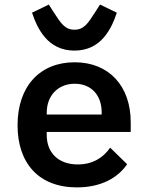

<svg xmlns="http://www.w3.org/2000/svg" viewBox="-20 -797 640 829"><path d="M312.1 12.1C420.5 12.1 491.8 -32.7 528.8 -88.1L455.6 -159.4C425.4 -115.4 379.3 -87 315.7 -87C230.8 -87 181.8 -138.8 181.8 -213.4V-227.3H544.4V-269.2C544.4 -425.1 451 -528.1 302.2 -528.1C152 -528.1 55.8 -424 55.8 -256.4C55.8 -92 147.7 12.1 312.1 12.1ZM118.3 -742.2C141.3 -673.7 185.7 -578.5 301.5 -578.5C417.3 -578.5 461.6 -673.7 484.4 -742.2L411.9 -777.3L391 -744.7C360.1 -696 342.3 -668.7 301.5 -668.7C260.7 -668.7 242.9 -696 211.6 -744.7L190.7 -777.3ZM181.8 -302.6V-310.4C181.8 -384.2 230.5 -435.4 302.6 -435.4C373.6 -435.4 419 -386.7 419 -311.4V-302.6Z"/></svg>

Font: Margiela Mono SemiBold
Style: Regular
Weight: 600
Designer: Mike Abbink, Paul van der Laan, Pieter van Rosmalen
Foundry: Bold Monday
Version: Version 2.003 2021